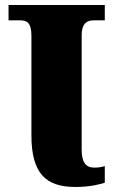

<svg xmlns="http://www.w3.org/2000/svg" viewBox="-20 -734 466 764"><path d="M280 10C339 10 379 -1 397 -7V-73C384 -69 371 -67 355 -67C320 -67 305 -90 305 -139V-593C305 -646 331 -653 353 -653H397V-714H14V-653H61C84 -653 105 -646 105 -593V-196C105 -43 163 10 280 10Z"/></svg>

Font: UArctic Serif Black
Style: Regular
Weight: 900
Designer: Customization by Puisto advertising & original work Monotype Design Team
Foundry: Monotype Imaging Inc.
Version: Version 2.004